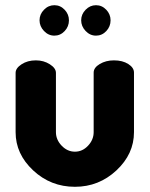

<svg xmlns="http://www.w3.org/2000/svg" viewBox="-20 -708 575 738"><path d="M268 10Q175 10 107.5 -53Q40 -116 40 -200V-428Q40 -446 63 -461Q86 -476 118 -476Q148 -476 171.5 -461Q195 -446 195 -428V-200Q195 -171 217 -148Q239 -125 268 -125Q297 -125 318.5 -148Q340 -171 340 -200V-429Q340 -448 363.5 -462Q387 -476 418 -476Q451 -476 473 -462Q495 -448 495 -429V-200Q495 -116 427.5 -53Q360 10 268 10ZM245 -630Q245 -606 228.5 -588.5Q212 -571 189 -571Q166 -571 149 -589Q132 -607 132 -630Q132 -653 149 -670.5Q166 -688 189 -688Q212 -688 228.5 -670.5Q245 -653 245 -630ZM405 -630Q405 -606 388.5 -588.5Q372 -571 349 -571Q326 -571 309 -589Q292 -607 292 -630Q292 -653 309 -670.5Q326 -688 349 -688Q372 -688 388.5 -670.5Q405 -653 405 -630Z"/></svg>

Font: Dosis
Style: ExtraBold
Weight: 800
Designer: EdgarTolentino, PabloImpallari, IginoMarini
Foundry: EdgarTolentino, PabloImpallari, IginoMarini
Version: Version 1.007